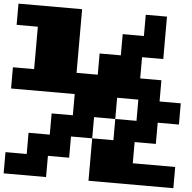

<svg xmlns="http://www.w3.org/2000/svg" viewBox="-63 -938 1127 1127"><g transform="rotate(5 500.0 -375.0)"><path d="M0 -875H375V-500H500V-625H625V-750H750V-875H875V-625H750V-500H875V-375H1000V-250H875V-125H750V0H1000V125H500V-125H625V-250H750V-375H625V-250H500V-125H375V0H250V125H0V0H125V-125H250V-250H375V-375H0V-500H125V-750H0Z"/></g></svg>

Font: Dogica
Style: Bold
Weight: 700
Monospace: yes
Designer: Roberto Mocci
Version: Version 001.000